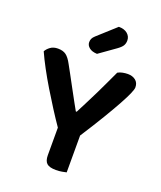

<svg xmlns="http://www.w3.org/2000/svg" viewBox="-152 -929 867 1033"><g transform="rotate(20 281.0 -413.0)"><path d="M543 -557Q543 -546 532 -520.5Q521 -495 498 -453Q475 -411 439 -351Q403 -291 352 -212V-1Q344 1 327.5 4Q311 7 293 7Q255 7 240 -7Q225 -21 225 -53V-211Q198 -250 168 -297Q138 -344 109 -392Q80 -440 55 -486.5Q30 -533 13 -571Q21 -586 38 -598.5Q55 -611 81 -611Q110 -611 127.5 -598Q145 -585 162 -553Q170 -539 187.5 -506.5Q205 -474 224.5 -438Q244 -402 261.5 -370Q279 -338 286 -326H291Q310 -363 327 -396.5Q344 -430 360 -462.5Q376 -495 391.5 -528.5Q407 -562 424 -598Q436 -605 451.5 -608Q467 -611 481 -611Q508 -611 525.5 -597Q543 -583 543 -557ZM348 -833Q380 -833 398 -817.5Q416 -802 416 -779Q416 -762 408.5 -749.5Q401 -737 380 -722L287 -656Q258 -657 242 -670Q226 -683 226 -701Q226 -712 230 -721Q234 -730 245 -740Z"/></g></svg>

Font: Baloo Tammudu 2 SemiBold
Style: Regular
Weight: 600
Designer: Maithili Shingre, Omkar Shende and Ek Type
Foundry: Ek Type
Version: Version 1.640;hotconv 1.0.111;makeotfexe 2.5.65597; ttfautoh